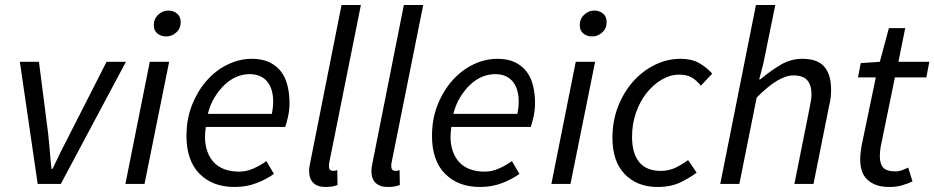

<svg xmlns="http://www.w3.org/2000/svg" viewBox="-20 -732 3718 764"><path d="M59 -486H135L171 -205Q175 -170 178 -132.5Q181 -95 185 -60H189Q206 -96 224 -132.5Q242 -169 261 -205L404 -486H481L222 0H130Z M576 -486H653L555 0H479ZM641 -587Q621 -587 606.5 -598.5Q592 -610 592 -632Q592 -657 609.5 -673.5Q627 -690 650 -690Q670 -690 684.5 -678Q699 -666 699 -644Q699 -619 681.5 -603Q664 -587 641 -587Z M722 -191Q722 -260 745 -316.5Q768 -373 804.5 -413.5Q841 -454 887.5 -476Q934 -498 982 -498Q1023 -498 1051.5 -484.5Q1080 -471 1098 -447.5Q1116 -424 1124 -391.5Q1132 -359 1132 -322Q1132 -293 1126 -267Q1120 -241 1115 -227H799Q792 -180 800 -146.5Q808 -113 826.5 -91Q845 -69 872 -59Q899 -49 931 -49Q960 -49 988.5 -61.5Q1017 -74 1040 -91L1070 -40Q1041 -19 1001 -3.5Q961 12 913 12Q826 12 774 -40.5Q722 -93 722 -191ZM1062 -279Q1064 -291 1065.5 -303Q1067 -315 1067 -329Q1067 -350 1062 -369.5Q1057 -389 1046 -404Q1035 -419 1017 -428Q999 -437 973 -437Q946 -437 920.5 -426Q895 -415 873 -394Q851 -373 833.5 -344Q816 -315 807 -279Z M1339 -712H1416L1291 -89Q1289 -81 1289 -77Q1289 -73 1289 -70Q1289 -52 1306 -52Q1309 -52 1312 -52.5Q1315 -53 1322 -55L1323 4Q1313 8 1302 10Q1291 12 1275 12Q1243 12 1226.5 -4.5Q1210 -21 1210 -51Q1210 -67 1216 -93Z M1587 -712H1664L1539 -89Q1537 -81 1537 -77Q1537 -73 1537 -70Q1537 -52 1554 -52Q1557 -52 1560 -52.5Q1563 -53 1570 -55L1571 4Q1561 8 1550 10Q1539 12 1523 12Q1491 12 1474.5 -4.5Q1458 -21 1458 -51Q1458 -67 1464 -93Z M1699 -191Q1699 -260 1722 -316.5Q1745 -373 1781.5 -413.5Q1818 -454 1864.5 -476Q1911 -498 1959 -498Q2000 -498 2028.5 -484.5Q2057 -471 2075 -447.5Q2093 -424 2101 -391.5Q2109 -359 2109 -322Q2109 -293 2103 -267Q2097 -241 2092 -227H1776Q1769 -180 1777 -146.5Q1785 -113 1803.5 -91Q1822 -69 1849 -59Q1876 -49 1908 -49Q1937 -49 1965.5 -61.5Q1994 -74 2017 -91L2047 -40Q2018 -19 1978 -3.5Q1938 12 1890 12Q1803 12 1751 -40.5Q1699 -93 1699 -191ZM2039 -279Q2041 -291 2042.5 -303Q2044 -315 2044 -329Q2044 -350 2039 -369.5Q2034 -389 2023 -404Q2012 -419 1994 -428Q1976 -437 1950 -437Q1923 -437 1897.5 -426Q1872 -415 1850 -394Q1828 -373 1810.5 -344Q1793 -315 1784 -279Z M2271 -486H2348L2250 0H2174ZM2336 -587Q2316 -587 2301.5 -598.5Q2287 -610 2287 -632Q2287 -657 2304.5 -673.5Q2322 -690 2345 -690Q2365 -690 2379.5 -678Q2394 -666 2394 -644Q2394 -619 2376.5 -603Q2359 -587 2336 -587Z M2417 -183Q2417 -251 2439.5 -308.5Q2462 -366 2499.5 -408Q2537 -450 2586 -474Q2635 -498 2688 -498Q2732 -498 2762 -481Q2792 -464 2814 -439L2769 -391Q2750 -414 2731 -424.5Q2712 -435 2683 -435Q2647 -435 2613 -415Q2579 -395 2552.5 -361.5Q2526 -328 2510.5 -283Q2495 -238 2495 -188Q2495 -122 2523.5 -87Q2552 -52 2610 -52Q2642 -52 2668.5 -65Q2695 -78 2718 -95L2752 -45Q2726 -25 2688 -6.5Q2650 12 2596 12Q2516 12 2466.5 -38.5Q2417 -89 2417 -183Z M2988 -712H3065L3017 -477L3001 -416H3005Q3047 -451 3087 -474.5Q3127 -498 3172 -498Q3234 -498 3260.5 -466Q3287 -434 3287 -377Q3287 -360 3285.5 -345Q3284 -330 3279 -310L3217 0H3141L3201 -300Q3205 -320 3207 -332Q3209 -344 3209 -357Q3209 -394 3192 -413Q3175 -432 3137 -432Q3108 -432 3072.5 -411Q3037 -390 2991 -344L2922 0H2846Z M3465 -424H3394L3405 -481L3481 -486L3517 -620H3582L3555 -486H3678L3666 -424H3541L3484 -146Q3481 -128 3481 -110Q3481 -80 3494.5 -65Q3508 -50 3543 -50Q3557 -50 3570 -55Q3583 -60 3594 -65L3611 -10Q3594 -2 3571 5Q3548 12 3519 12Q3487 12 3465 3.5Q3443 -5 3429 -19.5Q3415 -34 3409 -53.5Q3403 -73 3403 -96Q3403 -111 3404.5 -123.5Q3406 -136 3408 -150Z"/></svg>

Font: mr_Source Sans Pro
Style: Italic
Weight: 400
Italic angle: -11°
Designer: Paul D. Hunt
Foundry: Adobe Systems Incorporated
Version: Version 1.036;July 10, 2024;FontCreator 11.5.0.2430 64-bit